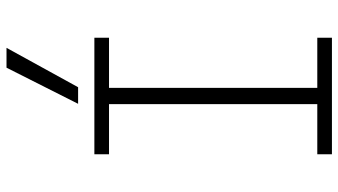

<svg xmlns="http://www.w3.org/2000/svg" viewBox="-245 -795 1040 590"><g transform="rotate(-90 275.0 -500.0)"><path d="M96 0V-45H250V-685H96V-730H454V-685H300V-45H454V0ZM302 -780H251L362 -1000H423Z"/></g></svg>

Font: M PLUS Code Latin SemiExpanded Light
Style: Regular
Weight: 300
Width: 6
Designer: Coji Morishita
Foundry: UNDERFOREST DESIGN
Version: Version 1.002; ttfautohint (v1.8.3)